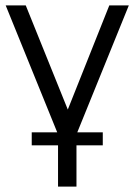

<svg xmlns="http://www.w3.org/2000/svg" viewBox="-20 -488 495 708"><path d="M455 -468 265 0H359V48H262V200H194V48H97V0H191L1 -468H75L230 -84L383 -468Z"/></svg>

Font: Didact Gothic
Style: Regular
Weight: 400
Designer: Daniel Johnson
Foundry: Daniel Johnson
Version: Version 2.101;PS 002.101;hotconv 1.0.88;makeotf.lib2.5.64775